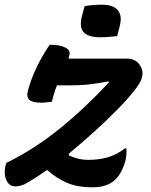

<svg xmlns="http://www.w3.org/2000/svg" viewBox="-25 -786 645 819"><path d="M187 -595H194Q229 -595 253 -583.5Q277 -572 271 -550Q269 -543 267 -536H517Q552 -536 570 -510.5Q588 -485 581 -458L579 -451Q575 -434 548 -399.5Q521 -365 477 -320Q433 -275 379 -226Q325 -177 268 -130L269 -123Q291 -113 311 -108.5Q331 -104 350 -104Q398 -104 436 -115.5Q474 -127 508 -153H514Q515 -143 514.5 -132Q514 -121 511 -105Q497 -49 466 -19Q450 -4 426 4.5Q402 13 366 13Q307 13 262.5 -5.5Q218 -24 176 -61Q129 -28 89 -5Q77 2 64.5 5.5Q52 9 40 9Q14 9 2 -18Q-10 -45 -1 -82L2 -91Q122 -150 230.5 -238Q339 -326 439 -434L437 -439Q385 -429 351.5 -425.5Q318 -422 280 -422H218Q212 -407 206.5 -389.5Q201 -372 196 -352Q186 -351 175 -349.5Q164 -348 151 -348Q114 -348 100.5 -359.5Q87 -371 94 -399Q108 -451 132 -500.5Q156 -550 187 -595ZM336 -760Q354 -763 373.5 -764.5Q393 -766 409 -766Q458 -766 477.5 -742.5Q497 -719 486 -676L475 -632Q458 -630 439 -628.5Q420 -627 403 -627Q351 -627 331.5 -649Q312 -671 325 -719Z"/></svg>

Font: Recursive Mn Csl St SmB
Style: Italic
Weight: 600
Italic angle: -15°
Monospace: yes
Version: Version 1.079;hotconv 1.0.112;makeotfexe 2.5.65598; ttfautoh